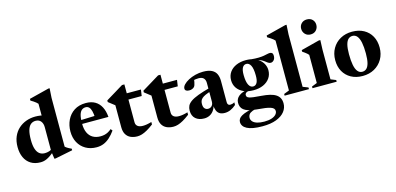

<svg xmlns="http://www.w3.org/2000/svg" viewBox="-82 -1256 4218 2043"><g transform="rotate(-15 2027.0 -235.0)"><path d="M364 -337Q364 -377 344 -402.2Q324 -427.5 286 -427.5Q255 -427.5 232.2 -408.8Q209.5 -390 197.8 -349.8Q186 -309.5 186 -244Q186 -183 198.8 -144.2Q211.5 -105.5 235.5 -87.2Q259.5 -69 294 -69Q318.5 -69 343 -76.8Q367.5 -84.5 388.5 -102L389.5 -67Q360.5 -43 337.8 -27.2Q315 -11.5 296.2 -2.8Q277.5 6 260.2 9.5Q243 13 225.5 13Q163 13 119 -14.5Q75 -42 52.2 -91.8Q29.5 -141.5 29.5 -206.5Q29.5 -271.5 50.8 -321Q72 -370.5 109.2 -404Q146.5 -437.5 194.2 -454.8Q242 -472 295 -472Q323 -472 349.8 -468Q376.5 -464 403.8 -455.8Q431 -447.5 461 -433.5L364 -425V-594.5Q357 -602.5 345.8 -611.8Q334.5 -621 320.5 -630.5Q306.5 -640 289.5 -649.5V-668.5L507 -723.5H521L514.5 -619.5V-82Q520 -76.5 527.8 -71Q535.5 -65.5 544.5 -60.2Q553.5 -55 563.2 -50.2Q573 -45.5 582 -41.5V-24L391 14.5H376.5L364 -68.5Z M851 -472Q910.5 -472 952.2 -447.8Q994 -423.5 1017.8 -377.5Q1041.5 -331.5 1046.5 -267H723.5V-308.5L978 -317.5L908 -291Q905.5 -339.5 897.5 -369.8Q889.5 -400 874.8 -414.5Q860 -429 837.5 -429Q813.5 -429 795.2 -414.5Q777 -400 767 -365.8Q757 -331.5 757 -271Q757 -210 775.8 -169.8Q794.5 -129.5 829.5 -109.2Q864.5 -89 913 -89Q936 -89 956.2 -93.5Q976.5 -98 996 -108.2Q1015.5 -118.5 1035.5 -135.5L1051 -115.5Q1021 -73.5 989 -44.8Q957 -16 921.5 -1.5Q886 13 844 13Q775.5 13 724 -16.8Q672.5 -46.5 644 -99.2Q615.5 -152 615.5 -221.5Q615.5 -289 642.8 -346.2Q670 -403.5 722.5 -437.8Q775 -472 851 -472Z M1300 -140Q1300 -111 1320 -95.5Q1340 -80 1378 -80Q1398 -80 1421.5 -84Q1445 -88 1473.5 -96.5V-69.5Q1433.5 -39 1401.5 -21Q1369.5 -3 1343.2 5Q1317 13 1293 13Q1250.5 13 1218.2 -1.8Q1186 -16.5 1168 -47.2Q1150 -78 1150 -125.5V-367.5L1080.5 -421.5V-439.5Q1092 -446.5 1109.5 -457.2Q1127 -468 1148 -480.5Q1169 -493 1191 -506.5Q1213 -520 1234.2 -533Q1255.5 -546 1274 -557H1300V-446.5ZM1239.5 -390V-459H1456L1446 -390Z M1697.5 -140Q1697.5 -111 1717.5 -95.5Q1737.5 -80 1775.5 -80Q1795.5 -80 1819 -84Q1842.5 -88 1871 -96.5V-69.5Q1831 -39 1799 -21Q1767 -3 1740.8 5Q1714.5 13 1690.5 13Q1648 13 1615.8 -1.8Q1583.5 -16.5 1565.5 -47.2Q1547.5 -78 1547.5 -125.5V-367.5L1478 -421.5V-439.5Q1489.5 -446.5 1507 -457.2Q1524.5 -468 1545.5 -480.5Q1566.5 -493 1588.5 -506.5Q1610.5 -520 1631.8 -533Q1653 -546 1671.5 -557H1697.5V-446.5ZM1637 -390V-459H1853.5L1843.5 -390Z M2174.5 -289 2176 -251Q2134 -239.5 2107.8 -227.5Q2081.5 -215.5 2067.5 -202.5Q2053.5 -189.5 2048.2 -174.5Q2043 -159.5 2043 -141.5Q2043 -107 2057.8 -91.2Q2072.5 -75.5 2096 -75.5Q2112 -75.5 2124.8 -83.5Q2137.5 -91.5 2144.8 -106Q2152 -120.5 2152 -140V-345.5Q2152 -378.5 2134.2 -397.2Q2116.5 -416 2078 -416Q2061 -416 2044.5 -413.5Q2028 -411 2015 -406L2033.5 -438.5Q2029.5 -408 2025.8 -388.2Q2022 -368.5 2017.8 -357Q2013.5 -345.5 2007.5 -338.5Q1999.5 -329 1984.5 -322.8Q1969.5 -316.5 1952 -316.5Q1929 -316.5 1917 -324.8Q1905 -333 1905 -348Q1905 -369.5 1925.2 -391.2Q1945.5 -413 1979.8 -431.2Q2014 -449.5 2056.2 -460.2Q2098.5 -471 2142.5 -471Q2203 -471 2238 -453Q2273 -435 2287.8 -402.5Q2302.5 -370 2302.5 -326.5V-93.5Q2302.5 -81 2306.2 -72.8Q2310 -64.5 2317 -60.5Q2324 -56.5 2334.5 -56.5Q2345 -56.5 2356.5 -59.8Q2368 -63 2380.5 -70.5V-41Q2350 -14 2319 -0.5Q2288 13 2256 13Q2220.5 13 2198.8 -0.5Q2177 -14 2166.8 -39.5Q2156.5 -65 2155.5 -101H2161Q2151.5 -63 2132.5 -37.8Q2113.5 -12.5 2087.2 0.2Q2061 13 2029 13Q1969.5 13 1934 -18Q1898.5 -49 1898.5 -107.5Q1898.5 -136.5 1909.5 -159.8Q1920.5 -183 1950 -204Q1979.5 -225 2033.8 -245.5Q2088 -266 2174.5 -289Z M2606 254Q2547.5 254 2505.5 246.5Q2463.5 239 2436.5 224.8Q2409.5 210.5 2396.8 191.2Q2384 172 2384 149Q2384 130.5 2393.5 114.8Q2403 99 2425.8 85.5Q2448.5 72 2488.2 60.2Q2528 48.5 2588 38H2634.5V47Q2577.5 55 2547.2 67Q2517 79 2505.8 95Q2494.5 111 2494.5 131Q2494.5 155.5 2511 173.5Q2527.5 191.5 2559.5 201.2Q2591.5 211 2638 211Q2684.5 211 2716.8 200.5Q2749 190 2766 172Q2783 154 2783 133Q2783 116.5 2773 105.5Q2763 94.5 2741 86.8Q2719 79 2682.2 73.8Q2645.5 68.5 2591.5 64.5Q2539 60 2504.8 49.8Q2470.5 39.5 2451.2 23.8Q2432 8 2424.5 -12Q2417 -32 2417.5 -55.5Q2418 -98.5 2454.2 -127.5Q2490.5 -156.5 2559.5 -166L2574 -149.5Q2543 -146.5 2530.5 -136.8Q2518 -127 2518 -112Q2518 -100.5 2523.8 -92.8Q2529.5 -85 2545.8 -79.5Q2562 -74 2593 -70Q2624 -66 2674.5 -62.5Q2730 -58.5 2769.8 -48.8Q2809.5 -39 2834.8 -22.2Q2860 -5.5 2872 18.8Q2884 43 2884 75.5Q2884.5 125 2853 165.5Q2821.5 206 2759.5 230Q2697.5 254 2606 254ZM2613.5 -141Q2550.5 -141 2504.2 -162Q2458 -183 2433 -220.2Q2408 -257.5 2408 -306Q2408 -356 2434.2 -393.5Q2460.5 -431 2507 -451.5Q2553.5 -472 2613.5 -472Q2664 -472 2702.2 -458.2Q2740.5 -444.5 2766.8 -421Q2793 -397.5 2806.2 -368Q2819.5 -338.5 2819.5 -307Q2819.5 -257.5 2793.2 -220Q2767 -182.5 2720.8 -161.8Q2674.5 -141 2613.5 -141ZM2619.5 -181Q2647 -181.5 2661.8 -208Q2676.5 -234.5 2675.5 -290Q2675 -363.5 2656.8 -398Q2638.5 -432.5 2608 -432Q2580.5 -431.5 2565.8 -405.2Q2551 -379 2551.5 -323.5Q2552.5 -250 2570.8 -215.2Q2589 -180.5 2619.5 -181ZM2682 -439.5 2666.5 -466.5Q2719.5 -461.5 2754.8 -462.5Q2790 -463.5 2813.2 -467.8Q2836.5 -472 2852.2 -475.8Q2868 -479.5 2882 -479.5Q2897 -479.5 2906 -470.2Q2915 -461 2915 -440Q2915 -410 2899.5 -393Q2884 -376 2865 -376Q2848 -376 2833 -387.5Q2818 -399 2799 -413Q2780 -427 2752.2 -436Q2724.5 -445 2682 -439.5Z M3125 -41.5 3184 -18.5V0H2916V-18.5L2974.5 -41.5V-591Q2967 -599.5 2956.5 -608.5Q2946 -617.5 2931.2 -627.2Q2916.5 -637 2897 -648.5V-667.5L3117 -723.5H3131L3125 -618.5Z M3353.5 -557.5Q3316 -557.5 3293 -582Q3270 -606.5 3270 -641.5Q3270 -675.5 3293 -699Q3316 -722.5 3353.5 -722.5Q3392 -722.5 3414.5 -699Q3437 -675.5 3437 -641.5Q3437 -606.5 3414.5 -582Q3392 -557.5 3353.5 -557.5ZM3436 -473 3432 -368.5V-41.5L3489.5 -18.5V0H3223V-18.5L3281.5 -41.5V-351.5Q3275 -360 3265.2 -368.2Q3255.5 -376.5 3243.5 -385.5Q3231.5 -394.5 3217.5 -403.5V-421L3418 -473Z M3781.5 -31.5Q3809 -31.5 3828.2 -49.2Q3847.5 -67 3857.5 -106.2Q3867.5 -145.5 3867.5 -210.5Q3867.5 -282 3857.8 -330.2Q3848 -378.5 3828 -403Q3808 -427.5 3777 -427.5Q3750 -427.5 3730.8 -409.8Q3711.5 -392 3701.5 -352.8Q3691.5 -313.5 3691.5 -248.5Q3691.5 -177.5 3701 -129Q3710.5 -80.5 3730.8 -56Q3751 -31.5 3781.5 -31.5ZM3775 13Q3701.5 13 3647.2 -17Q3593 -47 3563.2 -100.5Q3533.5 -154 3533.5 -224.5Q3533.5 -297 3565.8 -353Q3598 -409 3654.5 -440.5Q3711 -472 3783.5 -472Q3858 -472 3912.2 -442Q3966.5 -412 3996 -358.5Q4025.5 -305 4025.5 -234.5Q4025.5 -162 3993 -106Q3960.5 -50 3904 -18.5Q3847.5 13 3775 13Z"/></g></svg>

Font: Newsreader 36pt
Style: Bold
Weight: 700
Designer: Hugues Gentile
Foundry: Production Type
Version: Version 1.003